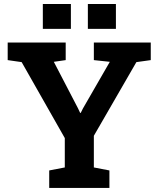

<svg xmlns="http://www.w3.org/2000/svg" viewBox="-20 -919 776 939"><path d="M220.7 0V-85.4L296.9 -100.1V-243.7L85.9 -615.2L17.6 -625V-710.9H301.3V-625L243.2 -616.7L361.3 -389.6L372.1 -366.7L375 -367.2L385.7 -388.7L517.1 -616.7L439 -625V-710.9H717.3V-625L647 -615.2L439 -254.9V-100.1L515.1 -85.4V0ZM409.7 -777.8V-899.4H546.9V-777.8ZM189.5 -777.8V-899.4H326.7V-777.8Z"/></svg>

Font: Roboto Slab
Style: Bold
Weight: 700
Designer: Google
Version: Version 2.000; ttfautohint (v1.8.1.43-b0c9)